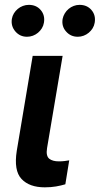

<svg xmlns="http://www.w3.org/2000/svg" viewBox="-20 -780 419 806"><path d="M50.4 -147 117.2 -545.5H242.9L177.6 -158.7Q174.7 -141.3 177.2 -130.3Q179.7 -119.3 186.8 -113.6Q201 -102.6 227.3 -102.6Q240.1 -102.6 251.2 -104Q262.4 -105.5 270.6 -106.9L254.3 -6.4Q236.9 -1.1 215.2 2.7Q193.5 6.4 168 6.4Q103.3 6.4 70.3 -28.8Q37.3 -63.9 50.4 -147ZM29.8 -700.6Q32 -713.4 38.5 -724.1Q45.1 -734.7 54.7 -742.7Q64.3 -750.7 76.2 -755.1Q88.1 -759.6 100.9 -759.6Q132.5 -759.6 150.9 -737.9Q169.7 -715.9 164.4 -684.7Q162.3 -671.9 155.7 -661.2Q149.1 -650.6 139.6 -642.6Q130 -634.6 118.1 -630.1Q106.2 -625.7 93.4 -625.7Q63.6 -625.7 44.4 -648.1Q25.2 -670.5 29.8 -700.6ZM242.9 -700.6Q245.4 -713.1 252 -723.9Q258.5 -734.7 268.1 -742.7Q277.7 -750.7 289.4 -755.1Q301.1 -759.6 313.9 -759.6Q345.5 -759.6 364 -737.9Q382.8 -715.9 377.5 -684.7Q375.4 -671.9 368.8 -661.2Q362.2 -650.6 352.6 -642.6Q343 -634.6 331.1 -630.1Q319.2 -625.7 306.5 -625.7Q276.3 -625.7 257.1 -648.1Q237.9 -669.7 242.9 -700.6Z"/></svg>

Font: Inter P Semi Bold
Style: Italic
Weight: 600
Italic angle: 9.39999°
Designer: Rasmus Andersson
Foundry: rsms
Version: Version 3.018;git-588b23468